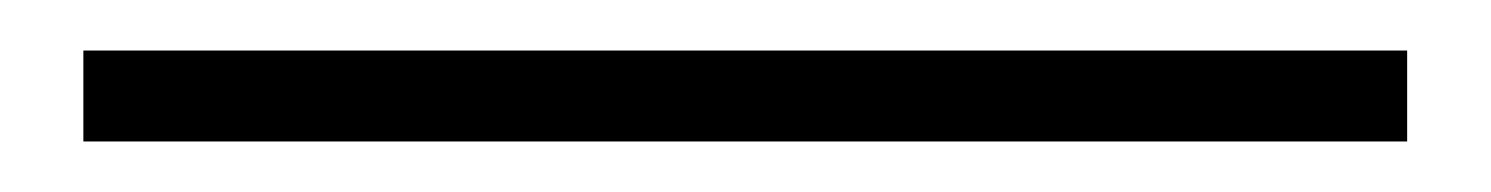

<svg xmlns="http://www.w3.org/2000/svg" viewBox="-20 70 590 76"><path d="M13 126V90H537V126Z"/></svg>

Font: Noto Sans HK Thin
Style: Regular
Weight: 100
Designer: Ryoko NISHIZUKA 西塚涼子 (kana, bopomofo & ideographs); Paul D. Hunt (Latin, Greek & Cyrillic); Sandoll Communications 산돌커뮤니
Foundry: Adobe
Version: Version 2.004-H2;hotconv 1.0.118;makeotfexe 2.5.65603